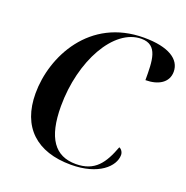

<svg xmlns="http://www.w3.org/2000/svg" viewBox="-131 -847 949 978"><g transform="rotate(20 343.5 -358.0)"><path d="M356 10C505 10 580 -62 580 -124C580 -139 570 -154 558 -158C523 -64 482 -2 378 -2C265 -2 207 -81 207 -254C207 -499 327 -716 476 -716C566 -716 566 -629 566 -525C636 -525 687 -556 687 -614C687 -681 621 -726 486 -726C192 -726 63 -470 63 -271C63 -88 171 10 356 10Z"/></g></svg>

Font: Noto Serif Display SemiBold
Style: Italic
Weight: 600
Italic angle: -12°
Designer: Monotype Design Team
Foundry: Monotype Imaging Inc.
Version: Version 2.009